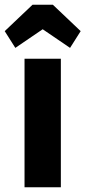

<svg xmlns="http://www.w3.org/2000/svg" viewBox="-36 -794 362 814"><path d="M222 0V-545H68V0ZM102 -774 -16 -662 29 -591 145 -670 261 -591 306 -662 188 -774Z"/></svg>

Font: Secuela Black
Style: Regular
Weight: 900
Designer: Fernando Haro
Foundry: deFharo
Version: Version 1.704